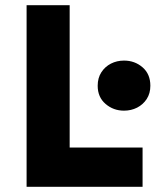

<svg xmlns="http://www.w3.org/2000/svg" viewBox="-20 -720 601 740"><path d="M82.5 0V-700H248.5V-151.5H529.5V0ZM458 -293.5Q417 -293.5 386.8 -319.5Q356.5 -345.5 356.5 -389.5Q356.5 -419.5 370.5 -441.2Q384.5 -463 407.5 -474.8Q430.5 -486.5 458 -486.5Q499.5 -486.5 529.5 -460.5Q559.5 -434.5 559.5 -389.5Q559.5 -360 545.5 -338.5Q531.5 -317 508.5 -305.2Q485.5 -293.5 458 -293.5Z"/></svg>

Font: Geologica Cursive
Style: Bold
Weight: 700
Designer: Sindre Bremnes, Frode Helland
Foundry: Monokrom Skriftforlag AS
Version: Version 1.010;gftools[0.9.28]